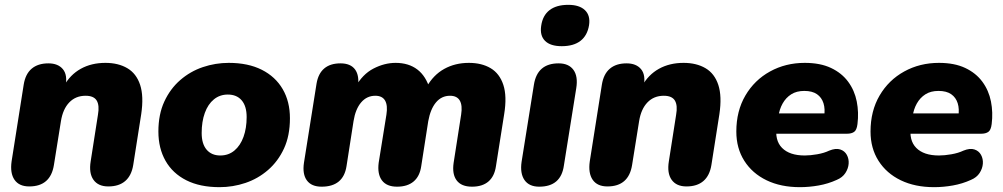

<svg xmlns="http://www.w3.org/2000/svg" viewBox="-20 -763 4147 794"><path d="M101 8Q59 8 40 -19.5Q21 -47 28 -96L78 -413Q85 -457 111 -479Q137 -501 180 -501Q220 -501 240 -477Q260 -453 251 -406L244 -366V-407Q270 -454 314 -478.5Q358 -503 416 -503Q469 -503 506.5 -481Q544 -459 559.5 -412Q575 -365 564 -291L531 -81Q524 -37 498 -14.5Q472 8 428 8Q386 8 366.5 -19.5Q347 -47 355 -96L385 -288Q392 -327 380 -347Q368 -367 334 -367Q293 -367 266.5 -339.5Q240 -312 232 -262L203 -81Q189 8 101 8Z M888 11Q807 11 750.5 -17.5Q694 -46 664.5 -98Q635 -150 635 -219Q635 -290 659.5 -343Q684 -396 725.5 -432Q767 -468 819 -485.5Q871 -503 926 -503Q1006 -503 1062.5 -474.5Q1119 -446 1149 -394.5Q1179 -343 1179 -274Q1179 -202 1154.5 -149Q1130 -96 1088.5 -60Q1047 -24 995 -6.5Q943 11 888 11ZM891 -120Q925 -120 949.5 -140.5Q974 -161 987 -197Q1000 -233 1000 -279Q1000 -324 979.5 -348Q959 -372 922 -372Q889 -372 864.5 -352Q840 -332 827 -296Q814 -260 814 -213Q814 -168 834.5 -144Q855 -120 891 -120Z M1310 9Q1268 9 1249 -17Q1230 -43 1237 -90L1289 -417Q1296 -459 1321 -480Q1346 -501 1388 -501Q1430 -501 1448.5 -475.5Q1467 -450 1460 -402L1454 -361L1449 -402Q1479 -456 1524.5 -479.5Q1570 -503 1616 -503Q1670 -503 1706 -475.5Q1742 -448 1758 -393L1744 -403Q1772 -453 1817 -478Q1862 -503 1919 -503Q1972 -503 2009 -481Q2046 -459 2061.5 -412Q2077 -365 2065 -291L2031 -76Q2025 -34 2000 -12.5Q1975 9 1932 9Q1888 9 1868.5 -17Q1849 -43 1856 -90L1887 -289Q1893 -327 1881.5 -347Q1870 -367 1841 -367Q1806 -367 1783 -339.5Q1760 -312 1751 -262L1722 -76Q1716 -34 1690.5 -12.5Q1665 9 1622 9Q1579 9 1559.5 -17Q1540 -43 1546 -90L1578 -289Q1584 -327 1572.5 -347Q1561 -367 1532 -367Q1497 -367 1473.5 -339.5Q1450 -312 1442 -262L1413 -76Q1400 9 1310 9Z M2210 9Q2168 9 2149 -18.5Q2130 -46 2137 -94L2188 -413Q2195 -457 2220.5 -479Q2246 -501 2290 -501Q2332 -501 2351.5 -474Q2371 -447 2363 -398L2312 -79Q2306 -35 2280.5 -13Q2255 9 2210 9ZM2303 -572Q2256 -572 2234 -594Q2212 -616 2218 -656Q2224 -699 2252.5 -721Q2281 -743 2330 -743Q2376 -743 2399 -721Q2422 -699 2416 -659Q2409 -616 2380.5 -594Q2352 -572 2303 -572Z M2492 8Q2450 8 2431 -19.5Q2412 -47 2419 -96L2469 -413Q2476 -457 2502 -479Q2528 -501 2571 -501Q2611 -501 2631 -477Q2651 -453 2642 -406L2635 -366V-407Q2661 -454 2705 -478.5Q2749 -503 2807 -503Q2860 -503 2897.5 -481Q2935 -459 2950.5 -412Q2966 -365 2955 -291L2922 -81Q2915 -37 2889 -14.5Q2863 8 2819 8Q2777 8 2757.5 -19.5Q2738 -47 2746 -96L2776 -288Q2783 -327 2771 -347Q2759 -367 2725 -367Q2684 -367 2657.5 -339.5Q2631 -312 2623 -262L2594 -81Q2580 8 2492 8Z M3288 11Q3209 11 3150 -17.5Q3091 -46 3058 -98Q3025 -150 3025 -219Q3025 -304 3062.5 -368Q3100 -432 3164.5 -467.5Q3229 -503 3308 -503Q3372 -503 3416.5 -482Q3461 -461 3487.5 -425Q3514 -389 3523 -343.5Q3532 -298 3526 -250Q3523 -225 3512 -217.5Q3501 -210 3483 -210H3170L3182 -294H3404L3388 -281Q3393 -312 3385.5 -336Q3378 -360 3358.5 -373.5Q3339 -387 3306 -387Q3274 -387 3252 -373Q3230 -359 3216.5 -335Q3203 -311 3199 -281L3192 -242Q3183 -183 3214 -151.5Q3245 -120 3308 -120Q3331 -120 3359.5 -125Q3388 -130 3409 -140Q3436 -151 3454.5 -145Q3473 -139 3482 -122.5Q3491 -106 3489.5 -86Q3488 -66 3476 -47.5Q3464 -29 3440 -19Q3405 -3 3365.5 4Q3326 11 3288 11Z M3843 11Q3764 11 3705 -17.5Q3646 -46 3613 -98Q3580 -150 3580 -219Q3580 -304 3617.5 -368Q3655 -432 3719.5 -467.5Q3784 -503 3863 -503Q3927 -503 3971.5 -482Q4016 -461 4042.5 -425Q4069 -389 4078 -343.5Q4087 -298 4081 -250Q4078 -225 4067 -217.5Q4056 -210 4038 -210H3725L3737 -294H3959L3943 -281Q3948 -312 3940.5 -336Q3933 -360 3913.5 -373.5Q3894 -387 3861 -387Q3829 -387 3807 -373Q3785 -359 3771.5 -335Q3758 -311 3754 -281L3747 -242Q3738 -183 3769 -151.5Q3800 -120 3863 -120Q3886 -120 3914.5 -125Q3943 -130 3964 -140Q3991 -151 4009.5 -145Q4028 -139 4037 -122.5Q4046 -106 4044.5 -86Q4043 -66 4031 -47.5Q4019 -29 3995 -19Q3960 -3 3920.5 4Q3881 11 3843 11Z"/></svg>

Font: Nunito ExtraLight Black
Style: Italic
Weight: 900
Italic angle: -9°
Version: Version 3.602